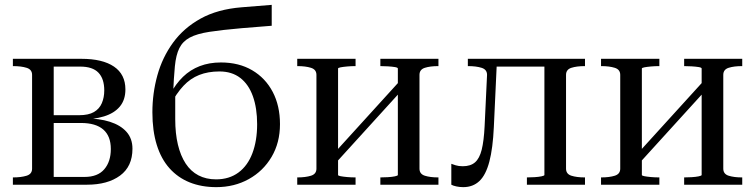

<svg xmlns="http://www.w3.org/2000/svg" viewBox="-20 -760 3107 790"><path d="M33 -518H315Q402 -518 449 -486Q496 -454 496 -392Q496 -349 473 -321.5Q450 -294 407.5 -281Q365 -268 308 -268L349 -284V-256L328 -273Q388 -273 432 -259Q476 -245 500.5 -217.5Q525 -190 525 -148Q525 -75 474 -37.5Q423 0 338 0H33V-30H34Q67 -30 89.5 -37Q112 -44 112 -66V-452Q112 -474 89.5 -481Q67 -488 34 -488H33ZM201 -32H328Q382 -32 409 -63.5Q436 -95 436 -147Q436 -200 405 -227Q374 -254 313 -254H197V-286H306Q344 -286 366.5 -299Q389 -312 399 -335.5Q409 -359 409 -388Q409 -436 385 -461Q361 -486 310 -486H201Z M974 -730 1098 -740V-654L974 -644Q893 -637 841.5 -629Q790 -621 761 -605.5Q732 -590 718 -562Q704 -534 699.5 -487Q695 -440 692 -369L701 -373Q701 -352 701 -335Q701 -318 701 -302.5Q701 -287 701 -270Q701 -211 712 -165Q723 -119 744 -87Q765 -55 796.5 -38.5Q828 -22 869 -22Q923 -22 961 -50Q999 -78 1018.5 -129.5Q1038 -181 1038 -249Q1038 -315 1020.5 -364Q1003 -413 968.5 -439.5Q934 -466 883 -466Q836 -466 799.5 -451.5Q763 -437 734.5 -406.5Q706 -376 680 -327V-372Q703 -415 733 -444Q763 -473 802 -488Q841 -503 889 -503Q963 -503 1017.5 -471Q1072 -439 1102 -382Q1132 -325 1132 -249Q1132 -173 1097.5 -114.5Q1063 -56 1003.5 -23Q944 10 870 10Q809 10 760.5 -9.5Q712 -29 677.5 -67.5Q643 -106 625 -164Q607 -222 607 -298Q607 -376 627.5 -450Q648 -524 692 -584.5Q736 -645 805.5 -683.5Q875 -722 974 -730Z M1282 -66V-452Q1282 -474 1259.5 -481Q1237 -488 1204 -488H1203V-518H1443V-488Q1425 -488 1408.5 -486.5Q1392 -485 1381.5 -483Q1371 -481 1371 -478V-40Q1371 -37 1381.5 -35Q1392 -33 1408.5 -31.5Q1425 -30 1443 -30V0H1203V-30H1204Q1237 -30 1259.5 -37Q1282 -44 1282 -66ZM1617 -40V-478Q1617 -482 1605 -484Q1593 -486 1576 -487Q1559 -488 1545 -488V-518H1784V-488H1783Q1750 -488 1728 -481Q1706 -474 1706 -452V-66Q1706 -44 1728 -37Q1750 -30 1783 -30H1784V0H1545V-30Q1559 -30 1576 -31Q1593 -32 1605 -34.5Q1617 -37 1617 -40ZM1371 -100 1347 -121 1617 -418 1641 -397Z M1974 -241 1984 -452Q1984 -474 1961.5 -481Q1939 -488 1906 -488H1905V-518H2025L2012 -238Q2008 -150 1993.5 -95Q1979 -40 1952.5 -15Q1926 10 1886 10Q1871 10 1857.5 7Q1844 4 1837 0V-86Q1842 -84 1854.5 -80Q1867 -76 1884 -76Q1916 -76 1934.5 -92Q1953 -108 1962 -144Q1971 -180 1974 -241ZM2220 -40V-518H2387V-488H2386Q2353 -488 2331 -481Q2309 -474 2309 -452V-66Q2309 -44 2331 -37Q2353 -30 2386 -30H2387V0H2148V-30Q2162 -30 2179 -31Q2196 -32 2208 -34.5Q2220 -37 2220 -40ZM2000 -486V-518H2255V-486Z M2532 -66V-452Q2532 -474 2509.5 -481Q2487 -488 2454 -488H2453V-518H2693V-488Q2675 -488 2658.5 -486.5Q2642 -485 2631.5 -483Q2621 -481 2621 -478V-40Q2621 -37 2631.5 -35Q2642 -33 2658.5 -31.5Q2675 -30 2693 -30V0H2453V-30H2454Q2487 -30 2509.5 -37Q2532 -44 2532 -66ZM2867 -40V-478Q2867 -482 2855 -484Q2843 -486 2826 -487Q2809 -488 2795 -488V-518H3034V-488H3033Q3000 -488 2978 -481Q2956 -474 2956 -452V-66Q2956 -44 2978 -37Q3000 -30 3033 -30H3034V0H2795V-30Q2809 -30 2826 -31Q2843 -32 2855 -34.5Q2867 -37 2867 -40ZM2621 -100 2597 -121 2867 -418 2891 -397Z"/></svg>

Font: Roboto Serif 144pt
Style: Regular
Weight: 400
Version: Version 1.008